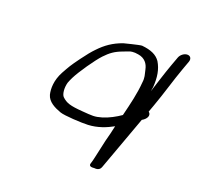

<svg xmlns="http://www.w3.org/2000/svg" viewBox="-110 -609 861 839"><g transform="rotate(20 321.0 -189.5)"><path d="M367.7 -106.7C334.9 -97.1 323.7 -98.9 276.4 -102.5C219.8 -106.7 199.6 -113 179.4 -133C170.2 -143 166.5 -170.7 173.9 -197.5C176.7 -205.1 181 -215.2 185.6 -224.3C202.6 -258.6 252.7 -331 277.1 -356.7C300.7 -381.5 319.4 -395.7 355.3 -408.8C388.1 -421.2 384.2 -421.4 406.5 -421.5C410.2 -421.1 417.5 -420.2 421.6 -419.6C453 -414.8 468.3 -393.7 473.5 -368.4C478.4 -344.5 483.9 -336.1 480.1 -308.3C476.2 -257.7 463.6 -206.3 449.1 -147.7C426.9 -132 395.5 -114.8 367.7 -106.7ZM434 -89.9C431.3 -79.3 428.3 -66.6 425.8 -53.9L416.2 -16.7C413.4 -2.7 400.5 54.4 397.4 67.9C394 80.9 393.9 85.5 390.3 95.5L389.5 97.5C382.2 117.6 407.8 113 410.4 113C412.7 113 434.4 117.2 441.5 97.5L533.8 -155.9L541.9 -161.1C560.4 -175.2 561.4 -191.9 549.9 -200.1L562.1 -233.8C586 -299.4 603.9 -364.9 626.2 -426.2L640.5 -465.5C645.6 -479.6 639 -492 624.1 -492C609.2 -492 593.6 -479.6 588.5 -465.5L573.5 -424.5C557 -379.1 543.4 -333.8 528.1 -287C529.2 -293.8 530.4 -300.6 531.6 -307.4C534.9 -354.3 529.1 -389.5 510.2 -420.9C493.7 -445.1 466.5 -456.8 424.8 -461H424C412.7 -461 343.1 -442.9 343.1 -442.9C299.2 -427.2 268.8 -405.7 238.8 -374.1C225.4 -360.5 208.8 -340.2 189.3 -313.5C157.5 -269.9 156.1 -266 136 -230.1C113.2 -187.9 112.6 -148.1 119.1 -121.8C127.7 -91.3 159.1 -76 189.3 -65.1C209.5 -57.9 289.6 -53.6 320.4 -55C364.3 -57 402.5 -72.5 434 -89.9Z"/></g></svg>

Font: Take Off
Style: Moose
Weight: 400
Foundry: Cannot Into Space Fonts
Version: Version 0.89